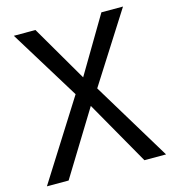

<svg xmlns="http://www.w3.org/2000/svg" viewBox="-109 -819 819 909"><g transform="rotate(-15 301.0 -364.5)"><path d="M115.2 0 308.1 -314 486.8 0H592.8L358.9 -386.2L577.1 -729H471.2L308.1 -454.1L147.9 -729H42L252.9 -386.2L8.8 0Z"/></g></svg>

Font: Hack Dev
Style: Regular
Weight: 400
Designer: Christopher Simpkins
Foundry: Christopher Simpkins
Version: Version 2.0315